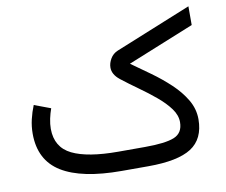

<svg xmlns="http://www.w3.org/2000/svg" viewBox="-76 -779 1027 873"><g transform="rotate(-10 437.5 -342.5)"><path d="M541 0H417.5Q233.9 0 141.1 -57.1Q48.3 -114.3 48.3 -236.8Q48.3 -270.5 55.9 -302.7Q63.5 -335 75.7 -364.7L151.4 -336.4Q143.6 -314.9 138.4 -290.5Q133.3 -266.1 133.3 -244.1Q133.8 -158.7 205.1 -123.8Q276.4 -88.9 417.5 -88.9H540.5Q635.3 -88.9 676.3 -105.7Q717.3 -122.6 717.3 -172.9Q717.3 -205.1 694.6 -235.8Q671.9 -266.6 636 -296.6Q600.1 -326.7 559.1 -355.7Q518.1 -384.8 481.9 -413.1Q448.7 -439.5 448.7 -471.2Q448.7 -491.7 460.7 -512.2Q472.7 -532.7 495.1 -542L846.2 -684.6V-598.1L539.1 -473.6Q581.1 -443.8 627 -410.9Q672.9 -377.9 712.6 -340.6Q752.4 -303.2 777.3 -261Q802.2 -218.8 802.2 -170.9Q801.8 -80.1 739.5 -40Q677.2 0 541 0Z"/></g></svg>

Font: Vazirmatn RD
Style: Regular
Weight: 400
Designer: Saber Rastikerdar
Foundry: Saber Rastikerdar
Version: Version 32.102